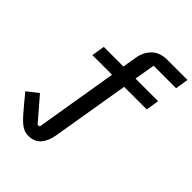

<svg xmlns="http://www.w3.org/2000/svg" viewBox="-289 -865 1202 1202"><g transform="rotate(45 312.0 -264.0)"><path d="M188 212Q167 212 149 204.5Q131 197 113.5 182Q96 167 76 144.5Q56 122 30 91L-22 28L51 -29L182 123L198 119L289 -429H115L129 -516H303L319 -612Q328 -666 365 -703Q402 -740 471 -740H646L632 -653H433L410 -516H610L596 -429H396L310 86Q300 145 271 178.5Q242 212 188 212Z"/></g></svg>

Font: IBM Plex Mono Medium
Style: Italic
Weight: 500
Italic angle: -9°
Monospace: yes
Designer: Mike Abbink, Paul van der Laan, Pieter van Rosmalen
Foundry: Bold Monday
Version: Version 2.3